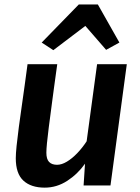

<svg xmlns="http://www.w3.org/2000/svg" viewBox="-20 -852 642 882"><path d="M185.5 10Q122.5 10 87.5 -22.2Q52.5 -54.5 52.5 -125Q52.5 -145.5 56.2 -181.8Q60 -218 66.5 -268Q72.5 -312 79.5 -361.5Q86.5 -411 93.5 -461Q100.5 -511 106.5 -557H243Q240.5 -540 236.8 -512.5Q233 -485 228.5 -452Q224 -419 219.5 -384.8Q215 -350.5 211 -319.8Q207 -289 204 -266.5Q198.5 -224 195.8 -195Q193 -166 193 -150.5Q193 -121 205.5 -108Q218 -95 242 -95Q263.5 -95 287.5 -109.5Q311.5 -124 335 -148.5Q358.5 -173 378 -203L426 -557H562.5L487.5 0H364L370.5 -100Q337 -52.5 288.8 -21.2Q240.5 10 185.5 10ZM225 -621.5 171.5 -656.5 342 -831.5H429.5L528.5 -656.5L467.5 -623L372 -733Z"/></svg>

Font: Merriweather Sans SemiBold
Style: Italic
Weight: 600
Italic angle: -7.5°
Designer: Eben Sorkin
Foundry: Eben Sorkin
Version: Version 2.001